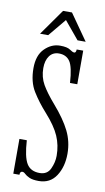

<svg xmlns="http://www.w3.org/2000/svg" viewBox="-80 -704 411 754"><g transform="rotate(10 125.5 -327.0)"><path d="M130.5 11Q106 11 93 5Q80 -1 73.8 -7.2Q67.5 -13.5 61.5 -13.5Q52 -13.5 52 0H27.5V-138.5H57Q61 -72.5 76.8 -46.5Q92.5 -20.5 128.5 -20.5Q159 -20.5 171 -46.5Q183 -72.5 183 -98.5Q183 -140.5 167.2 -176.8Q151.5 -213 111.5 -257.5Q79.5 -293 56.5 -330.2Q33.5 -367.5 33.5 -422Q33.5 -473.5 60.5 -500.2Q87.5 -527 121.5 -527Q150 -527 162 -518.5Q174 -510 180.5 -510Q187.5 -510 188 -523.5H214V-389.5H185Q181 -453.5 166.2 -474.8Q151.5 -496 122.5 -496Q98.5 -496 85 -477.8Q71.5 -459.5 71.5 -429Q71.5 -393 88.2 -363.8Q105 -334.5 138.5 -296Q182 -246 202.8 -204Q223.5 -162 223.5 -114Q223.5 -62 199.8 -25.5Q176 11 130.5 11ZM35.5 -559.5 109 -663.5H144.5L217.5 -559.5H185L126.5 -630L68 -559.5Z"/></g></svg>

Font: Imbue 10pt ExtraLight
Style: Regular
Weight: 200
Designer: Tyler Finck
Foundry: Etcetera Type Company
Version: Version 1.102; ttfautohint (v1.8.3)